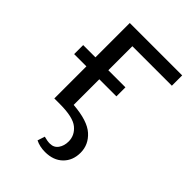

<svg xmlns="http://www.w3.org/2000/svg" viewBox="-197 -558 842 842"><g transform="rotate(45 224.0 -136.5)"><path d="M182 -404V-255H288V-199H182V-40Q274 -33 313 2Q352 37 352 87Q352 135 321.5 165Q291 195 239 195Q206 195 180 182L191 148Q212 154 228 154Q253 154 266.5 135Q280 116 280 89Q280 51 249 25.5Q218 0 137 0H102V-199H26V-255H102V-468H427V-404Z"/></g></svg>

Font: Ysabeau SC Medium
Style: Regular
Weight: 500
Designer: Christian Thalmann (Catharsis Fonts)
Version: Version 0.003